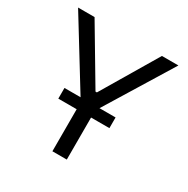

<svg xmlns="http://www.w3.org/2000/svg" viewBox="-165 -872 994 1017"><g transform="rotate(30 332.5 -363.5)"><path d="M126.4 -727.3 328.1 -387.8H336.6L538.4 -727.3H639.2L390.3 -322.4H488.6V-257.1H376.4V0H288.4V-257.1H176.1V-322.4H274.5L25.6 -727.3Z"/></g></svg>

Font: Interop
Style: Regular
Weight: 400
Designer: Rasmus Andersson, Google, Jang Haemin
Foundry: jhaemin
Version: Version 1.008